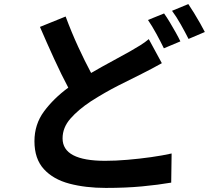

<svg xmlns="http://www.w3.org/2000/svg" viewBox="-20 -863 1040 942"><path d="M785 -797Q798 -779 813 -754Q828 -729 842 -704Q856 -679 865 -660L784 -626Q769 -657 747.5 -696.5Q726 -736 706 -765ZM904 -843Q917 -824 932.5 -798.5Q948 -773 962 -748.5Q976 -724 985 -706L905 -672Q889 -704 867 -743Q845 -782 824 -810ZM302 -782Q331 -704 363.5 -633.5Q396 -563 427 -505Q482 -537 532.5 -564Q583 -591 618 -611Q646 -627 668.5 -641Q691 -655 710 -671L774 -553Q726 -526 674 -500Q627 -477 561 -443.5Q495 -410 426 -366Q364 -325 325.5 -281Q287 -237 287 -184Q287 -74 496 -74Q547 -74 605.5 -79Q664 -84 721 -92Q778 -100 822 -110L820 33Q756 44 676.5 51.5Q597 59 499 59Q400 59 320.5 38Q241 17 195 -33.5Q149 -84 149 -170Q149 -253 196 -316.5Q243 -380 315 -433Q281 -497 245.5 -574.5Q210 -652 176 -731Z"/></svg>

Font: Source Han Sans
Style: Bold
Weight: 700
Designer: Ryoko NISHIZUKA Ë•øÂ°öÊ∂ºÂ≠ê (kana, bopomofo & ideographs); Paul D. Hunt (Latin, Greek & Cyrillic); Sandoll Communicatio
Foundry: Adobe
Version: Version 2.004;hotconv 1.0.118;makeotfexe 2.5.65603